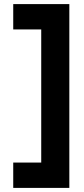

<svg xmlns="http://www.w3.org/2000/svg" viewBox="-20 -708 408 936"><path d="M44.5 208V84.5H181V-564.5H44.5V-688H318V208Z"/></svg>

Font: League Spartan Thin ExtraBold
Style: Regular
Weight: 800
Version: Version 2.002